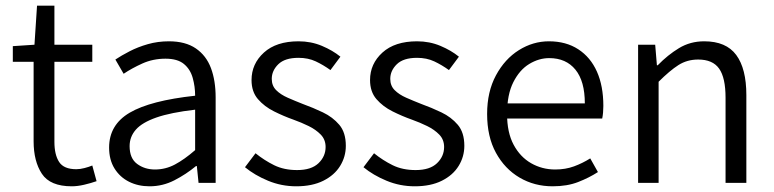

<svg xmlns="http://www.w3.org/2000/svg" viewBox="-20 -642 2718 674"><path d="M232 12Q156 12 127 -32Q98 -76 98 -146V-425H25V-480L101 -485L110 -622H171V-485H304V-425H171V-144Q171 -99 187.5 -73.5Q204 -48 248 -48Q261 -48 276.5 -52Q292 -56 304 -61L319 -6Q299 1 275.5 6.5Q252 12 232 12Z M505 12Q465 12 433 -4Q401 -20 382 -50.5Q363 -81 363 -124Q363 -204 435.5 -246.5Q508 -289 665 -306Q665 -338 656.5 -368.5Q648 -399 625.5 -417.5Q603 -436 561 -436Q517 -436 479.5 -419Q442 -402 414 -383L385 -433Q406 -447 435 -462Q464 -477 499 -487Q534 -497 573 -497Q631 -497 667.5 -472Q704 -447 720.5 -403Q737 -359 737 -300V0H677L671 -59H668Q633 -30 592 -9Q551 12 505 12ZM524 -47Q561 -47 594 -64.5Q627 -82 665 -115V-257Q579 -247 529 -229.5Q479 -212 457 -187Q435 -162 435 -129Q435 -86 461.5 -66.5Q488 -47 524 -47Z M1020 12Q968 12 921 -7.5Q874 -27 840 -55L877 -104Q908 -79 942.5 -62Q977 -45 1023 -45Q1073 -45 1098 -69Q1123 -93 1123 -126Q1123 -152 1106 -169.5Q1089 -187 1063.5 -199.5Q1038 -212 1010 -222Q976 -234 942 -251Q908 -268 885.5 -294Q863 -320 863 -361Q863 -418 906.5 -457.5Q950 -497 1028 -497Q1072 -497 1110 -481Q1148 -465 1175 -443L1140 -396Q1115 -414 1088.5 -426.5Q1062 -439 1028 -439Q980 -439 957 -416.5Q934 -394 934 -365Q934 -341 949.5 -325.5Q965 -310 990 -299Q1015 -288 1043 -277Q1079 -264 1113.5 -247.5Q1148 -231 1171 -204Q1194 -177 1194 -130Q1194 -92 1174 -59.5Q1154 -27 1115 -7.5Q1076 12 1020 12Z M1436 12Q1384 12 1337 -7.5Q1290 -27 1256 -55L1293 -104Q1324 -79 1358.5 -62Q1393 -45 1439 -45Q1489 -45 1514 -69Q1539 -93 1539 -126Q1539 -152 1522 -169.5Q1505 -187 1479.5 -199.5Q1454 -212 1426 -222Q1392 -234 1358 -251Q1324 -268 1301.5 -294Q1279 -320 1279 -361Q1279 -418 1322.5 -457.5Q1366 -497 1444 -497Q1488 -497 1526 -481Q1564 -465 1591 -443L1556 -396Q1531 -414 1504.5 -426.5Q1478 -439 1444 -439Q1396 -439 1373 -416.5Q1350 -394 1350 -365Q1350 -341 1365.5 -325.5Q1381 -310 1406 -299Q1431 -288 1459 -277Q1495 -264 1529.5 -247.5Q1564 -231 1587 -204Q1610 -177 1610 -130Q1610 -92 1590 -59.5Q1570 -27 1531 -7.5Q1492 12 1436 12Z M1920 12Q1856 12 1804 -18.5Q1752 -49 1721 -105.5Q1690 -162 1690 -242Q1690 -320 1721 -377.5Q1752 -435 1801.5 -466Q1851 -497 1907 -497Q1967 -497 2010 -469Q2053 -441 2075.5 -390.5Q2098 -340 2098 -270Q2098 -259 2097 -247Q2096 -235 2094 -226H1747L1746 -279H2033Q2033 -357 2000 -397.5Q1967 -438 1908 -438Q1872 -438 1838 -417.5Q1804 -397 1782 -353.5Q1760 -310 1760 -242Q1760 -177 1783 -134Q1806 -91 1844.5 -69Q1883 -47 1929 -47Q1965 -47 1995 -58Q2025 -69 2052 -86L2079 -38Q2048 -18 2009.5 -3Q1971 12 1920 12Z M2220 0V-485H2280L2286 -413H2289Q2324 -449 2363.5 -473Q2403 -497 2452 -497Q2529 -497 2564.5 -449Q2600 -401 2600 -308V0H2527V-299Q2527 -369 2504.5 -401Q2482 -433 2431 -433Q2392 -433 2361.5 -413.5Q2331 -394 2292 -355V0Z"/></svg>

Font: Assistant ExtraLight
Style: Regular
Weight: 400
Version: Version 3.000